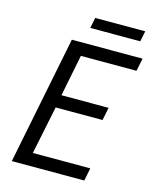

<svg xmlns="http://www.w3.org/2000/svg" viewBox="-118 -869 763 949"><g transform="rotate(15 264.0 -395.0)"><path d="M34.8 0 166.1 -656.3H528L514.6 -590.6H229.9L187.6 -378H428.8L415.5 -312.2H175.5L124.8 -65.7H418.8L405.5 0ZM239 -736.2 250.1 -790.2H505.9L494.7 -736.2Z"/></g></svg>

Font: Source Sans 3
Style: Italic
Weight: 200
Italic angle: -11°
Designer: Paul D. Hunt
Foundry: Adobe
Version: Version 3.046;hotconv 1.0.118;makeotfexe 2.5.65603